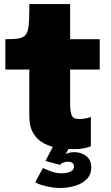

<svg xmlns="http://www.w3.org/2000/svg" viewBox="-20 -725 547 950"><path d="M345 13Q310.5 13 272.2 7.8Q234 2.5 200.5 -14Q167 -30.5 146 -63.8Q125 -97 125 -153V-381H6.5V-531H9Q48 -531 71.2 -534.5Q94.5 -538 106 -551.5Q117.5 -565 121.2 -594Q125 -623 125 -674V-705H327V-531H473.5V-381H327V-205Q327 -176 334 -156Q341 -136 371.5 -136Q389.5 -136 405.5 -139.5Q421.5 -143 429.5 -146.5V-1Q418 4 396.2 8.5Q374.5 13 345 13ZM349 28Q367 28 386 35.2Q405 42.5 418.2 59Q431.5 75.5 431.5 103.5Q431.5 139 409 161.5Q386.5 184 351.2 194.5Q316 205 278 205Q244.5 205 207.5 196.2Q170.5 187.5 154.5 176.5L192.5 106Q204 112.5 231 122.5Q258 132.5 284.5 132.5Q311 132.5 328.5 124.2Q346 116 346 99.5Q346 86.5 337.5 80.8Q329 75 317.5 75Q306 75 294.8 78.8Q283.5 82.5 278 91L205 71.5L242 0H325L304.5 38Q320 28 349 28Z"/></svg>

Font: Epilogue Black
Style: Regular
Weight: 900
Designer: Tyler Finck
Foundry: Etcetera Type Co
Version: Version 2.111; ttfautohint (v1.8.3)